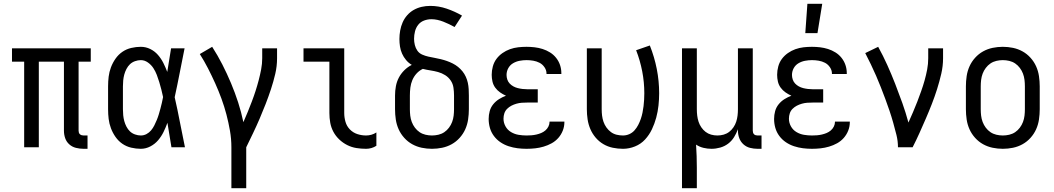

<svg xmlns="http://www.w3.org/2000/svg" viewBox="-20 -774 5540 1009"><path d="M440 8H419Q399 8 379 3Q359 -2 344 -15.5Q329 -29 322.5 -48Q316 -67 316 -87V-450H184V0H107V-450H43V-520H457V-450H393V-87Q393 -82 394.5 -77Q396 -72 400 -68.5Q404 -65 409 -63.5Q414 -62 419 -62H440Z M720 8Q695 8 669.5 2Q644 -4 623 -18.5Q602 -33 587 -54.5Q572 -76 563 -100Q554 -124 551 -149Q548 -174 548 -200V-320Q548 -346 551 -371Q554 -396 563 -420Q572 -444 587 -465.5Q602 -487 623 -501.5Q644 -516 669.5 -522Q695 -528 720 -528Q746 -528 769.5 -516.5Q793 -505 810 -485.5Q827 -466 838.5 -443Q850 -420 859 -396Q864 -427 869 -458Q874 -489 879 -520H950Q937 -456 924.5 -391.5Q912 -327 898 -263Q913 -198 925.5 -132Q938 -66 952 0H881Q876 -32 870.5 -64Q865 -96 860 -128V-129Q851 -104 839.5 -80.5Q828 -57 811 -37Q794 -17 770 -4.5Q746 8 720 8ZM720 -62Q736 -62 750 -69.5Q764 -77 774 -89Q784 -101 791 -115Q798 -129 804 -143.5Q810 -158 814.5 -173Q819 -188 823 -203Q827 -218 830.5 -233Q834 -248 837 -264Q833 -283 828 -303Q823 -323 817 -342.5Q811 -362 804 -380.5Q797 -399 786 -416Q775 -433 757.5 -445.5Q740 -458 720 -458Q705 -458 689.5 -452.5Q674 -447 663 -436.5Q652 -426 644.5 -411.5Q637 -397 633 -382Q629 -367 627.5 -351.5Q626 -336 626 -320V-200Q626 -184 627.5 -168.5Q629 -153 633 -138Q637 -123 644.5 -108.5Q652 -94 663 -83.5Q674 -73 689.5 -67.5Q705 -62 720 -62Z M1196 215V0Q1196 -44 1188.5 -87Q1181 -130 1170 -172Q1159 -214 1144 -255Q1129 -296 1111 -336Q1093 -376 1073 -415Q1053 -454 1030 -490L1095 -528Q1124 -483 1148.5 -435Q1173 -387 1194 -337Q1215 -287 1231.5 -236Q1248 -185 1259 -132Q1271 -159 1282 -186Q1293 -213 1303.5 -240.5Q1314 -268 1323 -296Q1332 -324 1339.5 -352.5Q1347 -381 1352.5 -410Q1358 -439 1358 -468V-520H1436V-468Q1436 -426 1426.5 -385.5Q1417 -345 1404 -305.5Q1391 -266 1376 -227.5Q1361 -189 1344.5 -150.5Q1328 -112 1310 -74.5Q1292 -37 1274 0V215Z M1904 8Q1878 8 1853 4Q1828 0 1805 -11.5Q1782 -23 1763 -41Q1744 -59 1732 -81.5Q1720 -104 1715.5 -129Q1711 -154 1711 -180V-450H1575V-520H1789V-180Q1789 -157 1795.5 -134Q1802 -111 1818.5 -94Q1835 -77 1857.5 -69.5Q1880 -62 1904 -62Q1918 -62 1932 -66Q1946 -70 1958 -78V-8Q1946 0 1932 4Q1918 8 1904 8Z M2250 8Q2223 8 2196.5 2.5Q2170 -3 2146.5 -16Q2123 -29 2104.5 -49.5Q2086 -70 2075 -94.5Q2064 -119 2060 -146Q2056 -173 2056 -200V-272Q2056 -297 2060.5 -321Q2065 -345 2076 -366Q2087 -387 2104.5 -404.5Q2122 -422 2144 -433Q2127 -443 2114 -458.5Q2101 -474 2093 -492Q2085 -510 2082 -529.5Q2079 -549 2079 -569Q2079 -591 2083 -613.5Q2087 -636 2096 -656.5Q2105 -677 2120 -694Q2135 -711 2154.5 -722Q2174 -733 2196 -738Q2218 -743 2241 -743Q2285 -743 2327.5 -728.5Q2370 -714 2408 -692L2369 -632Q2355 -640 2340 -647Q2325 -654 2310 -660Q2295 -666 2279 -669.5Q2263 -673 2247 -673Q2227 -673 2208.5 -666Q2190 -659 2178 -644Q2166 -629 2161 -609.5Q2156 -590 2156 -570Q2156 -554 2160 -537.5Q2164 -521 2173.5 -507.5Q2183 -494 2199 -487Q2215 -480 2231 -476.5Q2247 -473 2263.5 -470Q2280 -467 2296.5 -463Q2313 -459 2328.5 -453.5Q2344 -448 2359 -440.5Q2374 -433 2387 -422.5Q2400 -412 2410.5 -399Q2421 -386 2428 -370.5Q2435 -355 2438.5 -339Q2442 -323 2443 -306Q2444 -289 2444 -272V-200Q2444 -173 2440 -146Q2436 -119 2425 -94.5Q2414 -70 2395.5 -49.5Q2377 -29 2353.5 -16Q2330 -3 2303.5 2.5Q2277 8 2250 8ZM2250 -62Q2267 -62 2284 -66Q2301 -70 2315 -79.5Q2329 -89 2339.5 -103Q2350 -117 2356 -133Q2362 -149 2364 -166Q2366 -183 2366 -200V-272Q2366 -293 2363 -313.5Q2360 -334 2348.5 -351Q2337 -368 2319.5 -379Q2302 -390 2282 -395.5Q2262 -401 2242 -404Q2222 -407 2202 -412Q2183 -403 2169 -387.5Q2155 -372 2147 -353Q2139 -334 2136.5 -313.5Q2134 -293 2134 -272V-200Q2134 -183 2136 -166Q2138 -149 2144 -133Q2150 -117 2160.5 -103Q2171 -89 2185 -79.5Q2199 -70 2216 -66Q2233 -62 2250 -62Z M2747 8Q2723 8 2699.5 5Q2676 2 2653 -5.5Q2630 -13 2610 -26.5Q2590 -40 2575.5 -59.5Q2561 -79 2554.5 -102Q2548 -125 2548 -149Q2548 -170 2553.5 -190Q2559 -210 2572 -226Q2585 -242 2602.5 -253Q2620 -264 2639 -271Q2623 -278 2608 -288.5Q2593 -299 2582.5 -313.5Q2572 -328 2568 -345.5Q2564 -363 2564 -381Q2564 -403 2570 -425Q2576 -447 2589 -464.5Q2602 -482 2620.5 -495Q2639 -508 2660 -515.5Q2681 -523 2703 -525.5Q2725 -528 2747 -528Q2768 -528 2789.5 -525.5Q2811 -523 2831.5 -516.5Q2852 -510 2870.5 -498.5Q2889 -487 2902.5 -470Q2916 -453 2923 -432.5Q2930 -412 2930 -390V-385H2852V-388Q2852 -405 2841.5 -420.5Q2831 -436 2815.5 -444Q2800 -452 2782.5 -455Q2765 -458 2747 -458Q2729 -458 2710.5 -454.5Q2692 -451 2676 -441.5Q2660 -432 2651 -415.5Q2642 -399 2642 -380Q2642 -368 2646 -356Q2650 -344 2658.5 -335Q2667 -326 2678 -320Q2689 -314 2701 -311Q2713 -308 2725.5 -306.5Q2738 -305 2750 -305H2806V-235H2750Q2736 -235 2722 -234Q2708 -233 2694 -229Q2680 -225 2667.5 -218.5Q2655 -212 2645 -202Q2635 -192 2630.5 -178.5Q2626 -165 2626 -150Q2626 -129 2636.5 -110Q2647 -91 2665.5 -80Q2684 -69 2705 -65.5Q2726 -62 2747 -62Q2760 -62 2773 -63Q2786 -64 2799 -67Q2812 -70 2824 -75Q2836 -80 2846 -88.5Q2856 -97 2862 -109Q2868 -121 2868 -134V-135H2946V-132Q2946 -109 2937.5 -87.5Q2929 -66 2914 -49Q2899 -32 2879 -21Q2859 -10 2837 -3.5Q2815 3 2792.5 5.5Q2770 8 2747 8Z M3254 8Q3227 8 3200.5 2.5Q3174 -3 3151 -16.5Q3128 -30 3110.5 -50.5Q3093 -71 3082.5 -95.5Q3072 -120 3068 -146.5Q3064 -173 3064 -200V-520H3142V-200Q3142 -183 3144 -166.5Q3146 -150 3151.5 -134Q3157 -118 3167 -104Q3177 -90 3190.5 -80Q3204 -70 3220.5 -66Q3237 -62 3254 -62Q3271 -62 3287 -69Q3303 -76 3314.5 -89Q3326 -102 3334 -117.5Q3342 -133 3347.5 -149Q3353 -165 3356.5 -182Q3360 -199 3362 -216Q3364 -233 3365 -250Q3366 -267 3366 -284Q3366 -342 3355 -399Q3344 -456 3323 -510L3395 -535Q3419 -475 3431.5 -411.5Q3444 -348 3444 -284Q3444 -252 3440.5 -219.5Q3437 -187 3428.5 -155.5Q3420 -124 3406 -94.5Q3392 -65 3370 -41Q3348 -17 3317 -4.5Q3286 8 3254 8Z M3564 215V-520H3642V-200Q3642 -183 3644 -166.5Q3646 -150 3651 -134.5Q3656 -119 3665.5 -105Q3675 -91 3688 -81Q3701 -71 3717 -66.5Q3733 -62 3750 -62Q3767 -62 3783 -66.5Q3799 -71 3812 -81Q3825 -91 3834.5 -105Q3844 -119 3849 -134.5Q3854 -150 3856 -166.5Q3858 -183 3858 -200V-520H3936V-87Q3936 -82 3937.5 -77Q3939 -72 3942.5 -68.5Q3946 -65 3951 -63.5Q3956 -62 3961 -62H3982V8H3961Q3941 8 3921.5 3Q3902 -2 3887 -15.5Q3872 -29 3865 -48Q3858 -67 3858 -87V-95Q3850 -73 3837.5 -53Q3825 -33 3806.5 -19Q3788 -5 3765 1.5Q3742 8 3719 8Q3698 8 3677 3Q3656 -2 3638 -14Q3640 16 3641 46.5Q3642 77 3642 107V215Z M4247 8Q4223 8 4199.5 5Q4176 2 4153 -5.5Q4130 -13 4110 -26.5Q4090 -40 4075.5 -59.5Q4061 -79 4054.5 -102Q4048 -125 4048 -149Q4048 -170 4053.5 -190Q4059 -210 4072 -226Q4085 -242 4102.5 -253Q4120 -264 4139 -271Q4123 -278 4108 -288.5Q4093 -299 4082.5 -313.5Q4072 -328 4068 -345.5Q4064 -363 4064 -381Q4064 -403 4070 -425Q4076 -447 4089 -464.5Q4102 -482 4120.5 -495Q4139 -508 4160 -515.5Q4181 -523 4203 -525.5Q4225 -528 4247 -528Q4268 -528 4289.5 -525.5Q4311 -523 4331.5 -516.5Q4352 -510 4370.5 -498.5Q4389 -487 4402.5 -470Q4416 -453 4423 -432.5Q4430 -412 4430 -390V-385H4352V-388Q4352 -405 4341.5 -420.5Q4331 -436 4315.5 -444Q4300 -452 4282.5 -455Q4265 -458 4247 -458Q4229 -458 4210.5 -454.5Q4192 -451 4176 -441.5Q4160 -432 4151 -415.5Q4142 -399 4142 -380Q4142 -368 4146 -356Q4150 -344 4158.5 -335Q4167 -326 4178 -320Q4189 -314 4201 -311Q4213 -308 4225.5 -306.5Q4238 -305 4250 -305H4306V-235H4250Q4236 -235 4222 -234Q4208 -233 4194 -229Q4180 -225 4167.5 -218.5Q4155 -212 4145 -202Q4135 -192 4130.5 -178.5Q4126 -165 4126 -150Q4126 -129 4136.5 -110Q4147 -91 4165.5 -80Q4184 -69 4205 -65.5Q4226 -62 4247 -62Q4260 -62 4273 -63Q4286 -64 4299 -67Q4312 -70 4324 -75Q4336 -80 4346 -88.5Q4356 -97 4362 -109Q4368 -121 4368 -134V-135H4446V-132Q4446 -109 4437.5 -87.5Q4429 -66 4414 -49Q4399 -32 4379 -21Q4359 -10 4337 -3.5Q4315 3 4292.5 5.5Q4270 8 4247 8ZM4212 -600 4223 -754H4301L4276 -600Z M4699 0Q4699 -33 4691 -65Q4683 -97 4674 -129Q4665 -161 4654.5 -192Q4644 -223 4632.5 -254Q4621 -285 4609 -315.5Q4597 -346 4584 -376Q4571 -406 4556.5 -436Q4542 -466 4527 -495L4595 -528Q4621 -481 4643 -432Q4665 -383 4684.5 -333Q4704 -283 4722 -232.5Q4740 -182 4754 -130Q4766 -157 4778 -184.5Q4790 -212 4800.5 -239.5Q4811 -267 4821 -295Q4831 -323 4839 -351.5Q4847 -380 4852.5 -409Q4858 -438 4858 -468V-520H4936V-468Q4936 -427 4926.5 -386Q4917 -345 4904.5 -305.5Q4892 -266 4877 -227.5Q4862 -189 4845.5 -151Q4829 -113 4812 -75Q4795 -37 4776 0Z M5250 8Q5223 8 5196.5 2.5Q5170 -3 5146.5 -16Q5123 -29 5104.5 -49.5Q5086 -70 5075 -94.5Q5064 -119 5060 -146Q5056 -173 5056 -200V-320Q5056 -347 5060 -374Q5064 -401 5075 -425.5Q5086 -450 5104.5 -470.5Q5123 -491 5146.5 -504Q5170 -517 5196.5 -522.5Q5223 -528 5250 -528Q5277 -528 5303.5 -522.5Q5330 -517 5353.5 -504Q5377 -491 5395.5 -470.5Q5414 -450 5425 -425.5Q5436 -401 5440 -374Q5444 -347 5444 -320V-200Q5444 -173 5440 -146Q5436 -119 5425 -94.5Q5414 -70 5395.5 -49.5Q5377 -29 5353.5 -16Q5330 -3 5303.5 2.5Q5277 8 5250 8ZM5250 -62Q5267 -62 5284 -66Q5301 -70 5315 -79.5Q5329 -89 5339.5 -103Q5350 -117 5356 -133Q5362 -149 5364 -166Q5366 -183 5366 -200V-320Q5366 -337 5364 -354Q5362 -371 5356 -387Q5350 -403 5339.5 -417Q5329 -431 5315 -440.5Q5301 -450 5284 -454Q5267 -458 5250 -458Q5233 -458 5216 -454Q5199 -450 5185 -440.5Q5171 -431 5160.5 -417Q5150 -403 5144 -387Q5138 -371 5136 -354Q5134 -337 5134 -320V-200Q5134 -183 5136 -166Q5138 -149 5144 -133Q5150 -117 5160.5 -103Q5171 -89 5185 -79.5Q5199 -70 5216 -66Q5233 -62 5250 -62Z"/></svg>

Font: Iosevka Term Curly
Style: Regular
Weight: 400
Designer: Belleve Invis
Foundry: Belleve Invis
Version: Version 32.3.0